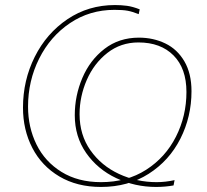

<svg xmlns="http://www.w3.org/2000/svg" viewBox="-20 -736 819 760"><path d="M71 -310Q71 -418 117.5 -511Q164 -604 247 -660Q330 -716 435 -716Q460 -716 482.5 -713Q505 -710 533 -699L529 -680Q504 -690 485 -693.5Q466 -697 433 -697Q335 -697 257 -644.5Q179 -592 135 -504Q91 -416 91 -314Q91 -232 124.5 -164Q158 -96 223.5 -55.5Q289 -15 380 -15Q482 -15 558.5 -64Q635 -113 676.5 -195Q718 -277 718 -372Q718 -465 667 -516.5Q616 -568 528 -568Q458 -568 405 -526.5Q352 -485 323.5 -419.5Q295 -354 295 -284Q295 -202 338 -141Q381 -80 451 -47.5Q521 -15 600 -15Q617 -15 635 -17Q653 -19 671 -23L667 -2Q634 4 598 4Q514 4 440 -31Q366 -66 321 -130.5Q276 -195 276 -280Q276 -357 306 -427.5Q336 -498 393.5 -542.5Q451 -587 530 -587Q587 -587 634.5 -564Q682 -541 710 -493Q738 -445 738 -375Q738 -274 694 -187Q650 -100 568.5 -48Q487 4 380 4Q285 4 215 -37.5Q145 -79 108 -150.5Q71 -222 71 -310Z"/></svg>

Font: Fixel Italic Variable Display Thin
Style: Italic
Weight: 100
Italic angle: -10°
Designer: AlfaBravo + MacPaw
Foundry: Kyrylo Tkachov, Marchela Mozhyna, Serhii Makarenko, Maria Weinstein, Zakhar Kryvoshyya
Version: Version 1.210;Glyphs 3.2 (3217)